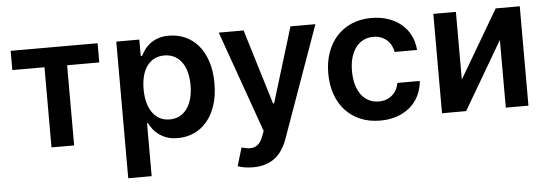

<svg xmlns="http://www.w3.org/2000/svg" viewBox="-49 -699 2995 1050"><g transform="rotate(-5 1448.5 -174.5)"><path d="M36.2 -545.5H513.5V-440H337V0H212.7V-440H36.2Z M616.1 -545.5H742.5V-455.3H750Q757.5 -470.2 769.2 -487.2Q780.9 -504.3 799.2 -518.8Q817.5 -533.4 843.6 -543Q869.7 -552.6 905.9 -552.6Q953.1 -552.6 994.3 -534.3Q1035.5 -516 1065.9 -480.5Q1096.2 -445 1113.6 -392.6Q1131 -340.2 1131 -272Q1131 -204.5 1114 -152.2Q1096.9 -99.8 1066.9 -63.9Q1036.9 -28.1 995.7 -9.2Q954.5 9.6 906.2 9.6Q871.1 9.6 845.2 0.2Q819.2 -9.2 800.6 -23.3Q782 -37.3 769.7 -54.2Q757.5 -71 750 -85.9H744.7V204.5H616.1ZM742.2 -272.7Q742.2 -233 750.7 -200.5Q759.2 -168 775.6 -144.7Q791.9 -121.4 815.7 -108.7Q839.5 -95.9 870.4 -95.9Q902.3 -95.9 926.5 -109.2Q950.6 -122.5 967 -146Q983.3 -169.4 991.7 -201.9Q1000 -234.4 1000 -272.7Q1000 -310.7 991.8 -342.9Q983.7 -375 967.3 -398.1Q951 -421.2 926.7 -434.1Q902.3 -447.1 870.4 -447.1Q839.5 -447.1 815.5 -434.7Q791.5 -422.2 775.2 -399.5Q758.9 -376.8 750.5 -344.6Q742.2 -312.5 742.2 -272.7Z M1301.8 204.5Q1275.2 204.5 1253.2 200.5Q1231.2 196.4 1218 191.1L1247.9 90.9Q1261 94.8 1272.7 96.9Q1284.4 99.1 1294.7 99.1Q1318.2 99.1 1335.6 86.1Q1353 73.2 1365.4 40.8L1376.4 11.4L1178.6 -545.5H1315L1440.7 -133.5H1446.4L1572.4 -545.5H1709.2L1490.8 66.1Q1479 98.7 1462.2 124.5Q1445.3 150.2 1422.2 168Q1399.1 185.7 1369.3 195.1Q1339.5 204.5 1301.8 204.5Z M2017 10.7Q1956 10.7 1907.5 -10.1Q1859 -30.9 1825.3 -68.2Q1791.5 -105.5 1773.6 -157.1Q1755.7 -208.8 1755.7 -270.6Q1755.7 -333.1 1774 -384.9Q1792.3 -436.8 1826.2 -474.1Q1860.1 -511.4 1908.2 -532Q1956.3 -552.6 2016.3 -552.6Q2066.4 -552.6 2108 -538.5Q2149.5 -524.5 2180.2 -498.9Q2210.9 -473.4 2229.2 -437.1Q2247.5 -400.9 2250.7 -356.5H2127.8Q2124.3 -376.4 2115.2 -393.3Q2106.2 -410.2 2092.3 -422.4Q2078.5 -434.7 2059.8 -441.8Q2041.2 -448.9 2018.1 -448.9Q1988.3 -448.9 1964 -436.8Q1939.6 -424.7 1922.4 -402Q1905.2 -379.3 1895.6 -346.6Q1886 -313.9 1886 -272.7Q1886 -230.8 1895.4 -197.8Q1904.8 -164.8 1922.1 -141.7Q1939.3 -118.6 1963.6 -106.4Q1987.9 -94.1 2018.1 -94.1Q2039.4 -94.1 2057.5 -100.3Q2075.6 -106.5 2090 -118.3Q2104.4 -130 2114 -147.2Q2123.6 -164.4 2127.8 -186.4H2250.7Q2247.2 -143.1 2229.6 -106.9Q2212 -70.7 2181.8 -44.6Q2151.6 -18.5 2110.1 -3.9Q2068.5 10.7 2017 10.7Z M2698.9 -545.5H2831V0H2706.7V-371.8L2489 0H2356.5V-545.5H2480.5V-174Z"/></g></svg>

Font: Interop SemBd
Style: Regular
Weight: 600
Designer: Rasmus Andersson, Google, Jang Haemin
Foundry: jhaemin
Version: Version 1.008